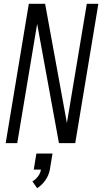

<svg xmlns="http://www.w3.org/2000/svg" viewBox="-20 -755 540 1013"><path d="M10 0 132 -735H218L333 -106L438 -735H499L377 0H291L176 -629L71 0ZM176 238 151 202Q168 192 180.5 175.5Q193 159 196 140H158L172 55H257L243 140Q238 169 220 195Q202 221 176 238Z"/></svg>

Font: Iosevka SS04 Light Oblique
Style: Regular
Weight: 300
Italic angle: -9°
Monospace: yes
Designer: Belleve Invis
Foundry: Belleve Invis
Version: Version 19.0.0; ttfautohint (v1.8.4)